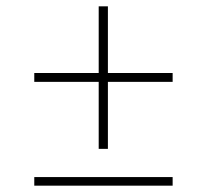

<svg xmlns="http://www.w3.org/2000/svg" viewBox="-20 -632 651 605"><path d="M302 -402 291 -391V-612H320V-391L309 -402H524V-374H309L320 -384V-163H291V-384L302 -374H88V-402ZM524 -74V-47H88V-74Z"/></svg>

Font: Bitter Thin ExtraLight
Style: Regular
Weight: 250
Version: Version 2.002